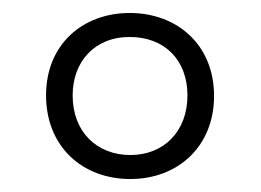

<svg xmlns="http://www.w3.org/2000/svg" viewBox="-20 -743 402 296"><path d="M181 -467C254 -467 310 -517 310 -595C310 -675 252 -723 180 -723C108 -723 51 -675 51 -596C51 -517 107 -467 181 -467ZM181 -504C130 -504 92 -539 92 -596C92 -647 125 -686 180 -686C234 -686 269 -650 269 -596C269 -541 233 -504 181 -504Z"/></svg>

Font: Noto Sans Gujarati ExtraCondensed Light
Style: Regular
Weight: 300
Width: 2
Designer: Jelle Bosma - Monotype Design Team, Universal Thirst
Foundry: Monotype Imaging Inc.
Version: Version 2.106